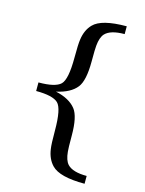

<svg xmlns="http://www.w3.org/2000/svg" viewBox="-123 -778 734 974"><g transform="rotate(15 244.0 -290.5)"><path d="M419 123Q287 123 245 79Q215 48 208 -3Q204 -27 204 -99Q204 -214 176 -241Q148 -268 60 -268V-313Q148 -313 176 -340Q204 -367 204 -482Q204 -554 208 -578Q215 -629 245 -660Q287 -704 419 -704V-663Q345 -663 317 -633Q299 -613 295 -569Q293 -553 293 -485Q293 -385 264 -348Q232 -307 158 -291Q231 -275 264 -233Q293 -196 293 -96Q293 -28 295 -12Q299 32 317 52Q345 82 419 82Z"/></g></svg>

Font: Apparatus SIL
Style: Regular
Weight: 400
Version: Version 1.0